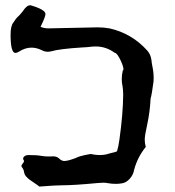

<svg xmlns="http://www.w3.org/2000/svg" viewBox="-20 -704 661 726"><path d="M128.9 1.5 119.1 -5.9Q105.5 -14.6 92.8 -23.9Q85.4 -29.3 78.9 -36.6Q72.3 -43.9 70.8 -54.2Q69.3 -64.5 62.5 -72.3Q61 -74.2 61 -76.2Q61 -80.1 65.9 -85.7Q70.8 -91.3 70.8 -94.7Q70.8 -97.2 69.1 -99.1Q67.4 -101.1 67.4 -106.4Q72.3 -117.7 87.9 -117.7Q119.6 -117.7 133.5 -115Q147.5 -112.3 164.1 -112.3L181.6 -112.8Q195.3 -112.8 204.3 -104Q213.4 -95.2 223.1 -95.2Q236.3 -95.2 266.1 -106.4Q279.8 -113.3 299.6 -117.4Q319.3 -121.6 321.8 -121.6Q326.7 -121.6 331.5 -120.1Q344.7 -117.7 357.4 -117.7Q376.5 -117.7 395 -124Q400.9 -126 407.7 -127.2Q414.6 -128.4 422.4 -131.8Q427.7 -148.4 431.6 -176.3Q445.3 -274.4 445.8 -346.2Q445.8 -362.3 443.4 -377.9Q440.4 -391.1 440.4 -404.3Q440.4 -420.9 444.3 -437.5Q446.8 -438 446.8 -442.4Q446.8 -451.7 437.5 -472.7Q422.9 -504.4 413.6 -504.4Q381.3 -528.3 341.8 -528.3Q331.5 -528.3 320.6 -526.9Q309.6 -525.4 295.4 -524.9Q205.6 -519.5 172.9 -509.8Q166.5 -508.3 160.6 -508.3Q148.4 -508.3 137.2 -514.6Q117.7 -523.9 99.1 -523.9Q75.7 -523.9 52.7 -509.3Q43.9 -503.9 38.1 -503.9Q20 -503.9 20 -572.8Q20 -606.4 30.8 -619.1Q40 -633.3 44.4 -637.7Q54.7 -646.5 66.4 -661.6Q80.6 -684.1 94.2 -684.1L97.2 -683.6Q151.9 -667.5 151.9 -650.9Q151.9 -640.6 133.3 -602.5Q147.9 -596.7 162.1 -596.7L349.6 -600.6Q372.1 -600.6 394 -596.7Q477.5 -578.1 536.1 -513.7Q549.8 -499 552.7 -476.6Q553.7 -465.3 556.2 -453.1Q561 -431.2 561 -408.7L560.5 -395.5Q553.2 -343.3 551.3 -338.1Q549.3 -333 549.3 -329.1Q546.9 -280.8 536.6 -232.9Q527.3 -191.9 527.3 -175.8Q527.3 -162.1 531.2 -148.4Q500 -109.9 487.3 -62.5Q483.9 -42 469.7 -27.1Q455.6 -12.2 440.4 -10.7Q429.7 -8.8 418.9 -8.8Q402.3 -8.8 389.2 -11.2Q379.9 -13.2 370.6 -13.2Q362.8 -13.2 346.7 -11.7Q259.8 -3.4 215.3 -3.4Q190.4 -3.4 128.9 1.5Z"/></svg>

Font: Kurland
Style: Regular
Weight: 400
Designer: GGBot
Version: 0.22